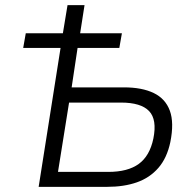

<svg xmlns="http://www.w3.org/2000/svg" viewBox="-20 -725 753 745"><path d="M130 0 215 -539H70L80 -596H224L242 -705H308L291 -596H453L443 -539H281L258 -386H461Q531 -386 576.5 -364Q622 -342 639 -295.5Q656 -249 641 -174Q628 -112 594.5 -73.5Q561 -35 511 -17.5Q461 0 396 0ZM205 -58H400Q476 -58 518.5 -89Q561 -120 575 -187Q590 -261 558.5 -294Q527 -327 449 -327H248Z"/></svg>

Font: Nunito Sans 7pt SemiCondensed Light
Style: Italic
Weight: 300
Width: 4
Italic angle: -9°
Designer: Vernon Adams
Foundry: Vernon Adams
Version: Version 3.101;gftools[0.9.27]